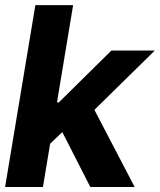

<svg xmlns="http://www.w3.org/2000/svg" viewBox="-22 -748 639 768"><path d="M161.5 -157 191.2 -338.5H213.5L423.6 -545.9H597.3L317.4 -271.1H281.4ZM-1.6 0 119.5 -727.5H270.5L149.8 0ZM339.3 0 218.2 -237.3 336.9 -344.5 516.6 0Z"/></svg>

Font: Inter Tight
Style: Italic
Weight: 400
Italic angle: -9.39999°
Designer: Rasmus Andersson
Foundry: rsms
Version: Version 3.002